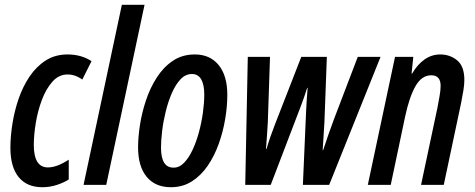

<svg xmlns="http://www.w3.org/2000/svg" viewBox="-20 -780 2004 810"><path d="M158.7 9.8Q93.3 9.8 58.6 -33Q23.9 -75.7 23.9 -156.2Q23.9 -204.6 32.5 -258.5Q41 -312.5 58.8 -364Q76.7 -415.5 105.2 -457.8Q133.8 -500 173.3 -525.1Q212.9 -550.3 265.1 -550.3Q322.8 -550.3 366.2 -522L327.1 -444.3Q297.9 -465.8 265.1 -465.8Q228 -465.8 201.2 -435.5Q174.3 -405.3 156.7 -358.6Q139.2 -312 130.9 -261Q122.6 -210 122.6 -168.5Q122.6 -73.7 182.1 -73.7Q220.2 -73.7 270 -106.4V-22.9Q249 -9.3 219.7 0.2Q190.4 9.8 158.7 9.8Z M332.5 0 494.1 -759.8H589.8L428.2 0Z M700.7 9.8Q635.3 9.8 598.9 -33.9Q562.5 -77.6 562.5 -158.7Q562.5 -200.2 570.3 -251.7Q578.1 -303.2 595.5 -355.7Q612.8 -408.2 640.9 -452.1Q668.9 -496.1 708.7 -523.2Q748.5 -550.3 801.8 -550.3Q866.2 -550.3 902.6 -505.4Q939 -460.4 939 -379.9Q939 -331.1 929.9 -277.3Q920.9 -223.6 902.6 -172.6Q884.3 -121.6 856 -80.3Q827.6 -39.1 789.1 -14.6Q750.5 9.8 700.7 9.8ZM711.4 -72.8Q736.3 -72.3 756.6 -93.3Q776.9 -114.3 792.7 -148.4Q808.6 -182.6 819.6 -223.6Q830.6 -264.6 836.2 -305.9Q841.8 -347.2 841.8 -381.3Q841.8 -422.4 828.9 -445.1Q815.9 -467.8 789.6 -467.8Q762.7 -467.8 741.7 -445.6Q720.7 -423.3 705.1 -387.5Q689.5 -351.6 679.2 -309.8Q668.9 -268.1 664.1 -227.8Q659.2 -187.5 659.2 -157.7Q659.2 -72.8 711.4 -72.8Z M1014.6 0 1025.4 -540H1119.1L1109.9 -265.1Q1108.4 -234.9 1106.2 -206.3Q1104 -177.7 1102.1 -151.9H1104.5Q1111.3 -175.8 1121.1 -203.9Q1130.9 -231.9 1140.1 -255.4L1251 -540H1358.9L1348.6 -263.2Q1347.2 -235.4 1345 -204.8Q1342.8 -174.3 1341.3 -146.5H1343.3Q1354 -178.2 1364.7 -210Q1375.5 -241.7 1387.7 -273.9L1489.3 -540H1585.4L1368.7 0H1257.8L1271.5 -314Q1272.5 -336.9 1274.2 -361.1Q1275.9 -385.3 1277.8 -409.2H1275.9Q1269.5 -388.7 1262.7 -369.4Q1255.9 -350.1 1248.5 -330.6L1122.1 0Z M1531.7 0 1646.5 -540H1723.6L1716.3 -469.7H1718.8Q1740.7 -507.8 1771 -529.1Q1801.3 -550.3 1836.9 -550.3Q1878.4 -550.3 1908.7 -525.4Q1939 -500.5 1939 -442.4Q1939 -422.9 1934.8 -397.5Q1930.7 -372.1 1925.3 -345.7L1852.1 0H1756.3L1825.7 -326.7Q1830.1 -351.1 1834.5 -375.2Q1838.9 -399.4 1838.9 -418Q1838.9 -462.4 1799.3 -462.4Q1758.8 -462.4 1732.7 -416.3Q1706.5 -370.1 1689 -287.6L1628.4 0Z"/></svg>

Font: Open Sans Condensed SemiBold
Style: Italic
Weight: 600
Width: 3
Italic angle: -12°
Designer: Monotype Design Team
Foundry: Monotype Imaging Inc.
Version: Version 3.000; ttfautohint (v1.8.4)